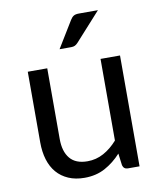

<svg xmlns="http://www.w3.org/2000/svg" viewBox="-82 -790 723 864"><g transform="rotate(-10 279.0 -358.0)"><path d="M487 -506.5V0H434Q415 0 410 -18.5L403 -73Q370 -36.5 329 -14.2Q288 8 235 8Q193.5 8 161.8 -5.8Q130 -19.5 108.5 -44.5Q87 -69.5 76.2 -105Q65.5 -140.5 65.5 -183.5V-506.5H154.5V-183.5Q154.5 -126 180.8 -94.5Q207 -63 261 -63Q300.5 -63 334.8 -81.8Q369 -100.5 398 -133.5V-506.5ZM424.5 -724.5 308 -595.5Q301 -588 294.2 -584.8Q287.5 -581.5 277 -581.5H224L298 -702.5Q305 -714 313.2 -719.2Q321.5 -724.5 337.5 -724.5Z"/></g></svg>

Font: Lato-Regular
Style: Regular
Weight: 400
Designer: Lukasz Dziedzic with Adam Twardoch and Botio Nikoltchev
Foundry: tyPoland Lukasz Dziedzic
Version: Version 2.015; 2015-08-06; http://www.latofonts.com/